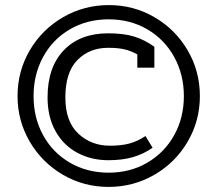

<svg xmlns="http://www.w3.org/2000/svg" viewBox="-20 -720 855 755"><path d="M49 -342Q49 -440 97 -522Q145 -604 227.5 -652Q310 -700 408 -700Q506 -700 588 -652Q670 -604 718 -522Q766 -440 766 -342Q766 -245 718 -163Q670 -81 587.5 -33Q505 15 407 15Q309 15 227 -33Q145 -81 97 -163Q49 -245 49 -342ZM703 -342Q703 -427 665 -496Q627 -565 559.5 -604.5Q492 -644 407 -644Q322 -644 254.5 -604.5Q187 -565 149.5 -496Q112 -427 112 -342Q112 -257 149.5 -188.5Q187 -120 254.5 -80.5Q322 -41 407 -41Q492 -41 559.5 -80.5Q627 -120 665 -188.5Q703 -257 703 -342ZM167 -337Q167 -456 231 -522.5Q295 -589 405 -589Q467 -589 508.5 -576Q550 -563 587 -536V-454H520V-506Q495 -520 469.5 -526Q444 -532 405 -532Q332 -532 284.5 -484Q237 -436 237 -337Q237 -242 288 -194.5Q339 -147 412 -147Q458 -147 490 -156Q522 -165 552 -185L580 -139Q544 -114 502.5 -102Q461 -90 406 -90Q339 -90 284.5 -119Q230 -148 198.5 -204Q167 -260 167 -337Z"/></svg>

Font: Pridi Light
Style: Regular
Weight: 300
Version: Version 1.002